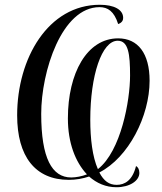

<svg xmlns="http://www.w3.org/2000/svg" viewBox="-20 -745 678 806"><path d="M469 41C524 41 565 14 565 -19C565 -34 559 -44 551 -48C536 13 503 31 470 31C438 31 416 15 397 -21C520 -84 608 -258 608 -406C608 -521 559 -584 476 -584C345 -584 265 -438 265 -248C265 -146 296 -65 345 -13C324 -5 299 0 279 0C198 0 153 -81 153 -267C153 -445 239 -715 398 -715C432 -715 459 -698 476 -644C494 -650 497 -662 497 -670C497 -705 458 -725 399 -725C182 -725 52 -500 52 -261C52 -88 128 10 269 10C299 10 327 5 354 -4C386 24 424 41 469 41ZM391 -35C368 -87 359 -162 359 -243C359 -428 407 -574 474 -574C519 -574 526 -518 526 -428C526 -323 488 -111 391 -35Z"/></svg>

Font: Noto Serif Display ExtraCondensed Medium
Style: Italic
Weight: 500
Width: 2
Italic angle: -12°
Designer: Monotype Design Team
Foundry: Monotype Imaging Inc.
Version: Version 2.009